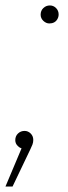

<svg xmlns="http://www.w3.org/2000/svg" viewBox="-40 -543 250 704"><path d="M141 -457Q129 -457 119 -466.5Q109 -476 109 -489Q109 -504 119 -513.5Q129 -523 143 -523Q156 -523 165.5 -513.5Q175 -504 175 -490Q175 -481 170.5 -473Q166 -465 158.5 -461Q151 -457 141 -457ZM-20 141 39 1Q32 -1 26 -7Q16 -16 16 -29Q16 -44 26 -53.5Q36 -63 50 -63Q63 -63 72.5 -53.5Q82 -44 82 -30Q82 -21 79 -13Q76 -5 71 5L6 141Z"/></svg>

Font: Montserrat Thin ExtraLight
Style: Italic
Weight: 250
Italic angle: -11.3°
Version: Version 9.000